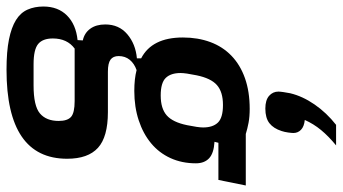

<svg xmlns="http://www.w3.org/2000/svg" viewBox="-275 -588 1051 589"><g transform="rotate(90 250.5 -293.5)"><path d="M443 26Q443 212 170 212Q114 212 77 204.5Q40 197 17.5 183Q-5 169 -14.5 147.5Q-24 126 -24 99Q-24 54 3.5 26.5Q31 -1 79 -6L80 -22Q57 -27 44 -45Q31 -63 31 -91Q31 -133 61 -158.5Q91 -184 135 -188V-201Q71 -234 71 -329Q71 -375 85 -413Q99 -451 127 -478Q155 -505 196 -519.5Q237 -534 290 -534Q314 -534 332.5 -530.5Q351 -527 367 -522H525L508 -438H394L391 -426Q426 -424 441.5 -409.5Q457 -395 457 -369Q457 -326 441 -291Q425 -256 395.5 -231.5Q366 -207 325 -193.5Q284 -180 235 -180Q198 -180 171 -187Q151 -180 139.5 -166Q128 -152 128 -132Q128 -115 139 -107Q150 -99 176 -99H300Q376 -99 409.5 -68.5Q443 -38 443 26ZM249 -261Q289 -261 310 -279.5Q331 -298 340 -342Q347 -376 347 -391Q347 -421 332 -436.5Q317 -452 278 -452Q238 -452 217 -433.5Q196 -415 187 -371Q180 -337 180 -322Q180 -292 195 -276.5Q210 -261 249 -261ZM327 52Q327 25 314.5 14Q302 3 266 3H105Q74 26 74 70Q74 101 91 115Q108 129 153 129H218Q281 129 304 109.5Q327 90 327 52ZM289 -582Q263 -582 250 -593.5Q237 -605 237 -622Q237 -627 238.5 -637.5Q240 -648 242 -658Q251 -696 276.5 -733Q302 -770 339 -799H402Q374 -776 355 -753Q336 -730 324 -703Q344 -701 354 -691.5Q364 -682 364 -668Q364 -663 362.5 -652Q361 -641 358 -632Q350 -607 334 -594.5Q318 -582 289 -582Z"/></g></svg>

Font: IBM Plex Sans Cond SmBld
Style: Italic
Weight: 600
Width: 3
Italic angle: -11°
Designer: Mike Abbink, Paul van der Laan, Pieter van Rosmalen
Foundry: Bold Monday
Version: Version 1.3